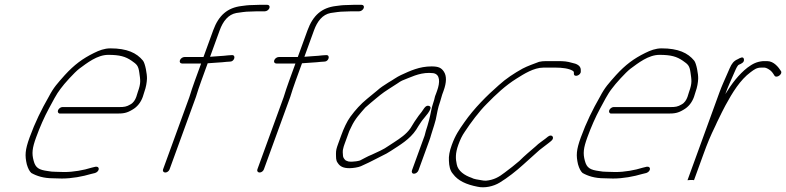

<svg xmlns="http://www.w3.org/2000/svg" viewBox="-20 -717 3267 798"><path d="M229.2 -245H465.2C492.6 -245 507 -247 530 -261C550.8 -272.7 565 -291.3 573.3 -314C575.2 -319.3 577.4 -326.3 579.9 -335C587.1 -354.8 590.1 -374 590.8 -389.5C591.6 -408.5 583.5 -453.7 574.2 -465C548 -497.1 508 -516 438.8 -516C413.8 -516 391.9 -507.4 370.9 -497C323.2 -473.5 288.8 -448 249.4 -405C218.5 -369.9 203.6 -355 182.7 -315C152.5 -262.4 125.9 -208.6 103.1 -146C83.9 -93.2 83 -70.8 91.4 -34C96.4 -16.7 102.7 -4.7 110.3 2C132.7 14.6 161.2 24 200.3 24C212.7 24.7 224.9 25 236.9 25C278.9 25 323.1 16.6 358.8 6L375.3 2C395 -4.9 395.6 -27 376.7 -24L360.3 -20C327.4 -9.6 285.1 -2 246.7 -2C234.7 -2 222.8 -2.3 211.1 -3C199.8 -3 189.1 -4 179.2 -6C141.8 -10.9 127.5 -19.1 119.8 -49C111.5 -79.4 113.8 -101.2 130.3 -146.5C145.6 -188.5 163.8 -230.3 183.5 -266.5C197.1 -291.5 215 -327.2 231.7 -348C246.7 -369 289.2 -415.7 308.9 -431C341.7 -455.1 384 -489 430 -489C477.7 -489 501.7 -482 527.1 -464.5C548.7 -449.5 555.1 -444.1 559 -415C563.1 -384.9 566.7 -372.8 552.9 -335C550.4 -326.3 548.2 -319.3 546.3 -314C541.8 -301.7 534.4 -289.6 522 -283C506 -273.3 495.6 -272 475 -272H239C232.1 -272 223.6 -265.5 221.1 -258.5C218.5 -251.5 222.3 -245 229.2 -245Z M736.9 -453H815.9L789.3 -380C780.4 -355.6 774.7 -337.9 766.9 -313L657.7 -13C655.1 -5.9 659.6 0 667 0C674.5 0 682.1 -5.9 684.7 -13L794.3 -314C802.1 -339 807.4 -355.5 816.3 -380L843.2 -454C867.8 -456.4 898.6 -457.1 921.4 -460L936.8 -461C954 -461 961.9 -488 944.6 -488L928.3 -487C907 -484.1 876.3 -483.4 853.1 -481L893.1 -591C906.8 -628.7 928.5 -656.7 962.3 -663C981.8 -665.3 997.4 -669 1020.5 -669C1030.1 -669.7 1039.5 -670 1048.9 -670H1080.9C1088.5 -670 1097 -676 1099.8 -683.5C1102.5 -691 1098.4 -697 1090.7 -697H1058.7C1049.4 -697 1039.6 -696.7 1029.3 -696C1012.2 -696 996.8 -693.8 983.9 -692C925.6 -685 888.8 -653.5 866.1 -591L825.7 -480H746.7C739 -480 730.5 -474 727.8 -466.5C725 -459 729.2 -453 736.9 -453Z M1128.9 -453H1207.9L1181.3 -380C1172.4 -355.6 1166.7 -337.9 1158.9 -313L1049.7 -13C1047.1 -5.9 1051.6 0 1059 0C1066.5 0 1074.1 -5.9 1076.7 -13L1186.3 -314C1194.1 -339 1199.4 -355.5 1208.3 -380L1235.2 -454C1259.8 -456.4 1290.6 -457.1 1313.4 -460L1328.8 -461C1346 -461 1353.9 -488 1336.6 -488L1320.3 -487C1299 -484.1 1268.3 -483.4 1245.1 -481L1285.1 -591C1298.8 -628.7 1320.5 -656.7 1354.3 -663C1373.8 -665.3 1389.4 -669 1412.5 -669C1422.1 -669.7 1431.5 -670 1440.9 -670H1472.9C1480.5 -670 1489 -676 1491.8 -683.5C1494.5 -691 1490.4 -697 1482.7 -697H1450.7C1441.4 -697 1431.6 -696.7 1421.3 -696C1404.2 -696 1388.8 -693.8 1375.9 -692C1317.6 -685 1280.8 -653.5 1258.1 -591L1217.7 -480H1138.7C1131 -480 1122.5 -474 1119.8 -466.5C1117 -459 1121.2 -453 1128.9 -453Z M1719.3 -9 1764.4 -133C1767.3 -141 1769.7 -148.3 1771.4 -155C1773.6 -161 1775.5 -167 1777 -173C1779.6 -180.3 1782.1 -188 1784.3 -196L1791.1 -220C1796.5 -245.9 1799.5 -267.8 1809.4 -295C1813.6 -306.7 1814.3 -314.2 1817.9 -324L1823.4 -339C1836.4 -374.8 1836.9 -401.7 1824.4 -420C1814.1 -435 1802.8 -441 1773.5 -441C1723.5 -441 1684.6 -422.7 1646.4 -405C1627.7 -396.3 1614.6 -385.6 1594.1 -374C1573 -360.2 1563.1 -354.7 1546.8 -340L1529.7 -326C1524 -321.3 1515.9 -314.7 1505.4 -306C1478.4 -283.7 1457.8 -260.9 1436.4 -232C1421.8 -212.2 1408.4 -182.5 1398.8 -156L1385.3 -119C1378.4 -100 1376.4 -92.5 1376.4 -78C1377 -62 1375.4 -50.9 1383.6 -40C1392.5 -25.9 1405.7 -18 1432.6 -18C1446.4 -18 1468.4 -21.3 1479.5 -26C1501.9 -35.5 1524.8 -47.4 1547.5 -59L1567.1 -69C1581.4 -75.6 1591.9 -81.6 1604.8 -90C1642.4 -114.6 1682.8 -137.4 1709.8 -178L1719.6 -194C1722.9 -199.3 1726.6 -205 1730.8 -211C1739.4 -225.1 1784.7 -268 1764.1 -276.5C1756.9 -279.5 1750 -276.7 1743.5 -268C1734.8 -255.4 1729.8 -247.5 1719.9 -236C1708 -219.9 1696.6 -202.1 1686 -184C1668.2 -158.6 1643.4 -142.4 1618.4 -126L1595.4 -111C1574.3 -95.5 1548.6 -85.2 1524.9 -74C1507.9 -67.5 1491.9 -57.7 1476.2 -50C1468.4 -47.3 1451.1 -45 1442.4 -45C1436.4 -45 1431.5 -45.3 1427.7 -46L1417.2 -50C1412.5 -53.6 1405.2 -62.5 1405.5 -70C1405 -76.8 1403.1 -91.1 1406.8 -101C1407.5 -105 1409.4 -111 1412.3 -119L1431.6 -172C1434 -176.7 1436.8 -182.5 1440 -189.5C1455.7 -223.7 1477.2 -245.6 1498.3 -270C1507.5 -278.5 1533.4 -300 1543.1 -308L1560.2 -322C1579.8 -338 1611.3 -356.4 1633 -371C1639.4 -375.7 1645.4 -379.3 1651 -382C1685.8 -395.3 1719.6 -414 1763.7 -414C1769 -414 1774.6 -413.7 1780.3 -413C1809.9 -408.6 1809.4 -374.7 1796.4 -339L1791.7 -326C1786.3 -314.6 1786.7 -306.9 1782.4 -295C1772.6 -268 1770.2 -243 1763.3 -218L1756.6 -194C1754.4 -186 1752.2 -179 1750 -173L1744.7 -153L1692.3 -9C1689.5 -1.3 1693.2 5 1700.7 5C1708.2 5 1716.5 -1.3 1719.3 -9Z M2393.9 -420 2393.8 -428C2392.9 -444.3 2376.9 -452.2 2357 -456C2337.7 -461.7 2323.8 -463 2299.5 -463H2248.5C2238.5 -463 2229.2 -462 2220.4 -460C2201.5 -452.8 2171.7 -442.4 2152.2 -432C2117 -412.5 2083.4 -390.6 2053.1 -363C2004.9 -321 1950.3 -266.7 1910.1 -209C1888.2 -177.6 1872.7 -155.9 1857.7 -114.5C1848.4 -89 1844.4 -68.2 1845.8 -49C1846.6 -27 1850.3 -7.8 1862.8 6C1883.3 34.2 1918.1 50 1964.5 59C1994.1 65.9 2031.1 57.7 2056.7 42C2089 22.6 2126.9 -7.3 2155 -33C2176.8 -53.5 2200.3 -72.8 2221.8 -93C2236.3 -104.7 2246.1 -111.3 2260.8 -123L2270.7 -131C2287.5 -144.3 2274.1 -162.3 2257.2 -149L2247.3 -141C2232.5 -129.1 2220.3 -122.6 2206.7 -109C2184 -89.5 2159.9 -69.5 2138.5 -48C2122.5 -34 2096.4 -13.5 2078 0C2053.6 19 2032.3 31.1 1999.6 34C1993 34 1986.5 33.3 1980.4 32C1966.7 29.6 1949.2 27.7 1940 22C1911.3 12.3 1883.4 -6.2 1878.4 -34C1873.4 -56.5 1871.9 -79.5 1885 -115.5C1893 -137.4 1900.4 -153 1911.5 -169C1935.6 -206 1971.9 -254.5 2002.7 -285C2042.2 -325.5 2081.1 -361.8 2127.1 -390.5C2157.5 -409.5 2198.5 -436 2238.7 -436H2289.7C2316.3 -436 2344.3 -432.6 2360 -423C2366.3 -419.1 2365.1 -417.1 2365.2 -410C2366.1 -394 2394.7 -404 2393.9 -420Z M2520.2 -245H2756.2C2783.6 -245 2798 -247 2821 -261C2841.8 -272.7 2856 -291.3 2864.3 -314C2866.2 -319.3 2868.4 -326.3 2870.9 -335C2878.1 -354.8 2881.1 -374 2881.8 -389.5C2882.6 -408.5 2874.5 -453.7 2865.2 -465C2839 -497.1 2799 -516 2729.8 -516C2704.8 -516 2682.9 -507.4 2661.9 -497C2614.2 -473.5 2579.8 -448 2540.4 -405C2509.5 -369.9 2494.6 -355 2473.7 -315C2443.5 -262.4 2416.9 -208.6 2394.1 -146C2374.9 -93.2 2374 -70.8 2382.4 -34C2387.4 -16.7 2393.7 -4.7 2401.3 2C2423.7 14.6 2452.2 24 2491.3 24C2503.7 24.7 2515.9 25 2527.9 25C2569.9 25 2614.1 16.6 2649.8 6L2666.3 2C2686 -4.9 2686.6 -27 2667.7 -24L2651.3 -20C2618.4 -9.6 2576.1 -2 2537.7 -2C2525.7 -2 2513.8 -2.3 2502.1 -3C2490.8 -3 2480.1 -4 2470.2 -6C2432.8 -10.9 2418.5 -19.1 2410.8 -49C2402.5 -79.4 2404.8 -101.2 2421.3 -146.5C2436.6 -188.5 2454.8 -230.3 2474.5 -266.5C2488.1 -291.5 2506 -327.2 2522.7 -348C2537.7 -369 2580.2 -415.7 2599.9 -431C2632.7 -455.1 2675 -489 2721 -489C2768.7 -489 2792.7 -482 2818.1 -464.5C2839.7 -449.5 2846.1 -444.1 2850 -415C2854.1 -384.9 2857.7 -372.8 2843.9 -335C2841.4 -326.3 2839.2 -319.3 2837.3 -314C2832.8 -301.7 2825.4 -289.6 2813 -283C2797 -273.3 2786.6 -272 2766 -272H2530C2523.1 -272 2514.6 -265.5 2512.1 -258.5C2509.5 -251.5 2513.3 -245 2520.2 -245Z M2864.4 32 2903.3 -75C2920.7 -122.8 2930.9 -148.1 2954.7 -197C2956.2 -201 2957.9 -205 2960.1 -209C2976.2 -242.3 2987.8 -265.5 2994.9 -278.5C3024 -332.1 3056.5 -385.3 3099.8 -417C3115.1 -428.3 3124.7 -436 3143.7 -436H3157.7C3161 -436 3165.8 -434.3 3171.9 -431C3187.2 -422.5 3191.5 -414.3 3199.3 -402C3208.1 -390.3 3234.7 -409.8 3225.6 -422C3216.6 -436.2 3196.8 -463 3168.5 -463H3151.5C3124.3 -460.4 3108.6 -452.1 3086.7 -436C3050.3 -407.6 3021.4 -369.5 2994.7 -326L2996.8 -332C3006.5 -358.6 3017 -380.9 3027 -404L3038.5 -430C3041.6 -436.7 3044.3 -441.3 3046.6 -444C3047.1 -445.3 3048.6 -446.7 3051.1 -448C3062.2 -452.7 3074.2 -458.1 3071.9 -471C3069.6 -483.9 3056.7 -476.8 3046.4 -471C3029.3 -463.7 3021.3 -452.9 3012.6 -433L3000.8 -406C2990.7 -382.8 2979.8 -359.4 2970.2 -333L2837.4 32L2850.7 31H2857.2C2860.7 31 2862.2 31.4 2864.4 32Z"/></svg>

Font: Take Off
Style: Drunk
Weight: 400
Foundry: Cannot Into Space Fonts
Version: Version 0.89